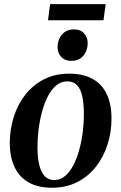

<svg xmlns="http://www.w3.org/2000/svg" viewBox="-20 -891 584 924"><path d="M312.5 -536.5Q381 -536.5 426.2 -511Q471.5 -485.5 494 -437.5Q516.5 -389.5 516.5 -322Q517 -256.5 497.8 -196.2Q478.5 -136 441.8 -89Q405 -42 351.8 -14.8Q298.5 12.5 230 12.5Q162.5 12.5 117.2 -13.5Q72 -39.5 49.8 -87.5Q27.5 -135.5 27 -201Q27 -268 46.2 -328.5Q65.5 -389 102.5 -436Q139.5 -483 192.5 -509.8Q245.5 -536.5 312.5 -536.5ZM304 -499.5Q273.5 -499.5 250 -479.5Q226.5 -459.5 209.5 -425.8Q192.5 -392 181.5 -350.2Q170.5 -308.5 165.2 -264.5Q160 -220.5 160.5 -180.5Q160.5 -130 169.5 -95Q178.5 -60 196.2 -42.2Q214 -24.5 241 -24.5Q271 -24.5 294.2 -44.8Q317.5 -65 334.5 -98.8Q351.5 -132.5 362.5 -174.2Q373.5 -216 378.8 -260Q384 -304 383.5 -343.5Q383.5 -392 376 -427Q368.5 -462 351 -480.8Q333.5 -499.5 304 -499.5ZM322 -598Q292 -598 274.2 -617.8Q256.5 -637.5 257 -664.5Q257.5 -701 278.5 -725.2Q299.5 -749.5 335.5 -749.5Q368.5 -749.5 385.5 -729.5Q402.5 -709.5 402 -684Q402 -648 381.2 -623Q360.5 -598 322 -598ZM221 -871H488.5L478 -793.5H211Z"/></svg>

Font: Merriweather 96pt SemiBold
Style: Italic
Weight: 600
Italic angle: -7.8°
Version: Version 2.101